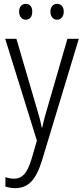

<svg xmlns="http://www.w3.org/2000/svg" viewBox="-20 -733 430 994"><path d="M65 -532 164 -194Q188 -117 196 -73H199Q208 -119 231 -194L329 -532H388L197 99Q174 173 142 207Q110 241 59 241Q34 241 8 233V184Q30 192 53 192Q85 192 106 168.5Q127 145 143 91L171 -5L7 -532ZM114 -713Q129 -713 138 -702.5Q147 -692 147 -673Q147 -653 138 -642Q129 -631 114 -631Q98 -631 88.5 -642.5Q79 -654 79 -673Q79 -692 88.5 -702.5Q98 -713 114 -713ZM275 -713Q291 -713 300.5 -702.5Q310 -692 310 -673Q310 -654 300.5 -642.5Q291 -631 275 -631Q260 -631 250.5 -642.5Q241 -654 241 -673Q241 -691 250.5 -702Q260 -713 275 -713Z"/></svg>

Font: Noto Sans Display Light Narrow
Style: Regular
Weight: 300
Width: 4
Designer: Monotype Design team
Foundry: Monotype Imaging Inc.
Version: Version 1.000